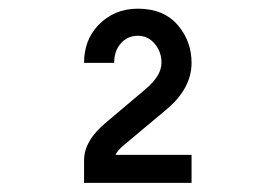

<svg xmlns="http://www.w3.org/2000/svg" viewBox="-20 -757 626 436"><path d="M170.9 -341.8V-393.1Q170.9 -438 222.2 -480L310.1 -554.2Q346.7 -585 346.7 -614.3Q346.7 -638.7 332.5 -656.2Q316.9 -675.8 293 -675.8Q268.1 -675.8 252.4 -656.2Q239.3 -639.6 239.3 -614.3H170.9Q170.9 -665.5 202.6 -699.2Q238.8 -737.3 293 -737.3Q352.5 -737.3 384.8 -698.7Q415 -662.6 415 -614.3Q415 -556.2 357.9 -508.3L259.8 -426.3Q247.1 -415.5 242.2 -405.3H415V-341.8Z"/></svg>

Font: Consola Mono
Style: Book
Weight: 400
Monospace: yes
Version: Version 2.001